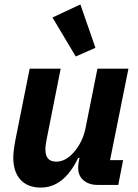

<svg xmlns="http://www.w3.org/2000/svg" viewBox="-20 -835 622 867"><path d="M322 -580 217 -756 343 -815 411 -619ZM114 -525H254L192 -213Q185 -180 185 -160Q185 -105 234 -105Q279 -105 318 -153Q354 -197 366 -255L420 -525H560L477 -112H536L514 0H421Q382 0 357.5 -20.5Q333 -41 333 -77Q333 -92 336 -107L339 -122H333Q269 12 164 12Q105 12 72.5 -23.5Q40 -59 40 -124Q40 -151 49 -200Z"/></svg>

Font: Aneliza
Style: Bold Italic
Weight: 700
Italic angle: -11.31°
Designer: Mike Abbink, Paul van der Laan, Pieter van Rosmalen
Foundry: Bold Monday
Version: Version 3.0